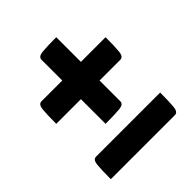

<svg xmlns="http://www.w3.org/2000/svg" viewBox="-148 -619 699 699"><g transform="rotate(-45 201.0 -270.0)"><path d="M27 -300Q27 -350 29.5 -373Q32 -396 47 -396H377Q377 -347 374.5 -323.5Q372 -300 357 -300ZM154 -173V-503Q154 -518 177.5 -520.5Q201 -523 250 -523V-193Q250 -178 227 -175.5Q204 -173 154 -173ZM25 -17Q25 -67 27.5 -90Q30 -113 45 -113H375Q375 -64 372.5 -40.5Q370 -17 355 -17Z"/></g></svg>

Font: Yanone Kaffeesatz ExtraLight
Style: Regular
Weight: 200
Designer: Yanone (Cyrillic: Daniel Pouzeot, Huerta Tipografica, and Cyreal)
Foundry: Yanone
Version: Version 2.003